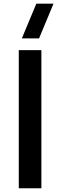

<svg xmlns="http://www.w3.org/2000/svg" viewBox="-20 -1002 320 1022"><path d="M187.8 -797.5H96.2L173.4 -982.5H264.9ZM80 0V-735H200.3V0Z"/></svg>

Font: Vela Sans GX ExtLt
Style: Regular
Weight: 200
Designer: Principal design: Mikhail Sharanda - project Manrope.
Design modification: Ravid Balaliev
Foundry: Mikhail Sharanda
Version: Version 1.001